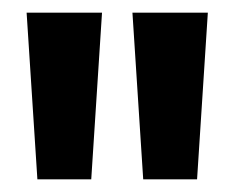

<svg xmlns="http://www.w3.org/2000/svg" viewBox="-20 -723 370 303"><path d="M39 -440 22 -703H141L124 -440ZM206 -440 189 -703H308L291 -440Z"/></svg>

Font: Rokkitt ExtraBold
Style: Regular
Weight: 800
Version: Version 3.103